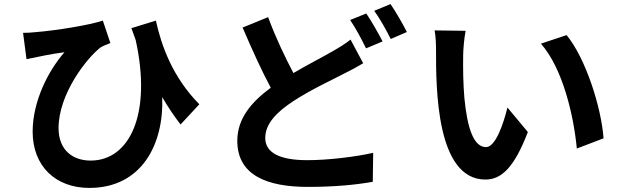

<svg xmlns="http://www.w3.org/2000/svg" viewBox="-20 -863 3040 941"><path d="M957 -352C827 -483 771 -638 744 -762L624 -725C631 -705 638 -686 645 -667C725 -305 616 -76 424 -76C338 -76 267 -126 267 -235C267 -402 404 -577 472 -630C486 -639 507 -646 521 -652L484 -762C419 -740 253 -713 149 -705C130 -703 110 -702 93 -702L110 -573C172 -586 233 -599 296 -607C217 -517 140 -367 140 -218C140 -48 253 58 418 58C676 58 784 -159 775 -387C804 -337 834 -293 865 -253Z M1698 -669C1672 -648 1644 -631 1607 -610C1561 -583 1491 -548 1418 -505C1378 -581 1332 -676 1294 -779L1169 -728C1214 -623 1262 -517 1307 -433C1212 -363 1143 -282 1143 -173C1143 -2 1292 53 1489 53C1618 53 1723 43 1807 28L1809 -114C1721 -94 1587 -78 1486 -78C1348 -78 1280 -116 1280 -187C1280 -256 1335 -313 1417 -367C1508 -426 1601 -468 1662 -500C1699 -518 1730 -535 1760 -553ZM1696 -765C1723 -726 1754 -667 1774 -626L1855 -660C1836 -697 1800 -761 1775 -797ZM1814 -810C1842 -772 1874 -714 1895 -672L1974 -706C1957 -741 1920 -805 1894 -843Z M2262 -712 2110 -714C2116 -684 2117 -642 2117 -614C2117 -435 2117 17 2359 17C2439 17 2501 -44 2567 -216L2467 -336C2448 -258 2409 -142 2362 -142C2300 -142 2270 -239 2256 -382C2250 -453 2249 -528 2250 -592C2250 -619 2255 -677 2262 -712ZM2757 -691 2631 -649C2739 -527 2792 -294 2807 -135L2938 -185C2927 -337 2851 -576 2757 -691Z"/></svg>

Font: Noto Sans KR Bold
Style: Regular
Weight: 700
Designer: Ryoko NISHIZUKA  (kana & ideographs); Paul D. Hunt (Latin, Greek & Cyrillic); Wenlong ZHANG  (bopomofo); Sandoll Communi
Foundry: Adobe Systems Incorporated
Version: Version 1.004;PS 1.004;hotconv 1.0.82;makeotf.lib2.5.63406